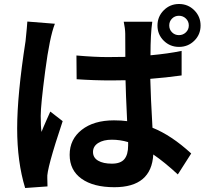

<svg xmlns="http://www.w3.org/2000/svg" viewBox="-20 -880 1040 962"><path d="M622 -151V-168Q582 -180 540 -180Q498 -180 472 -163.5Q446 -147 446 -118.5Q446 -90 471.5 -75Q497 -60 540.5 -60Q584 -60 603 -82.5Q622 -105 622 -151ZM609 -478 538 -477Q451 -477 364 -483L363 -602Q454 -594 519.5 -594Q585 -594 608 -595Q608 -684 607.5 -711Q607 -738 600 -771H743Q734 -710 734 -603Q822 -611 890 -625V-502Q810 -491 733 -485Q735 -396 744 -240Q839 -202 938 -111L871 -6Q804 -68 748 -106Q739 58 553 58Q448 58 388.5 15.5Q329 -27 329 -104.5Q329 -182 389.5 -229.5Q450 -277 551 -277Q589 -277 617 -273Q610 -419 609 -478ZM294 -273Q212 -28 217 12Q217 40 218 54L106 62Q66 -69 66 -236.5Q66 -404 108 -674Q116 -752 117 -772L255 -761Q229 -696 206.5 -524.5Q184 -353 184 -299.5Q184 -246 188 -219Q196 -240 212.5 -277Q229 -314 232 -321ZM876.5 -801Q856 -801 842 -787Q828 -773 828 -752.5Q828 -732 842 -718Q856 -704 876.5 -704Q897 -704 911.5 -718Q926 -732 926 -752.5Q926 -773 911.5 -787Q897 -801 876.5 -801ZM800.5 -676Q769 -707 769 -752Q769 -797 800.5 -828.5Q832 -860 877 -860Q922 -860 953.5 -828.5Q985 -797 985 -752Q985 -707 953.5 -676Q922 -645 877 -645Q832 -645 800.5 -676Z"/></svg>

Font: Swei Fan Sans CJK TC
Style: Bold
Weight: 700
Version: Version 2.130